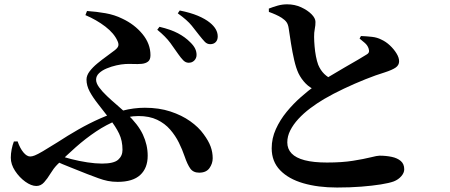

<svg xmlns="http://www.w3.org/2000/svg" viewBox="-20 -810 2040 871"><path d="M788.6 -564.5Q774.8 -585 753 -614.8Q731.2 -644.5 693.4 -675L703.5 -688.4Q754.7 -676.3 787.4 -659Q820.1 -641.7 842.9 -618.4Q858.5 -603.4 865.1 -589.6Q871.7 -575.8 871.7 -561Q871.7 -545.9 861.2 -535.3Q850.7 -524.7 834.1 -525.4Q821.6 -526.1 811.4 -536.3Q801.2 -546.5 788.6 -564.5ZM883.6 -650.4Q870.2 -668.2 849.8 -693.5Q829.4 -718.8 786.5 -749.5L795.4 -762.4Q844.3 -752.5 877.9 -738.4Q911.4 -724.2 932.4 -707Q967.7 -678.4 967.7 -644.7Q967.7 -628.4 958.5 -619Q949.3 -609.6 933.8 -609.6Q919.4 -609.6 909 -620.5Q898.6 -631.4 883.6 -650.4ZM367.5 -741.4 374.7 -760.1Q417.3 -757.4 458.8 -750Q500.2 -742.6 534.6 -725.5Q590.1 -699.6 626.4 -655.5Q662.6 -611.4 662.6 -559.5Q662.6 -539.1 651.5 -530.6Q640.4 -522.1 622.7 -520.4Q605 -518.8 585.1 -519.7Q565.2 -520.6 548.2 -519.5Q530.3 -518.5 507.9 -513.5Q485.4 -508.5 464.2 -499.6Q442.9 -490.8 429.4 -478Q415.9 -465.2 415.9 -448.4Q415.9 -432.7 429.7 -413.8Q443.4 -395 464.9 -374.6Q486.3 -354.2 510.5 -333.7Q534.6 -313.1 555.2 -294.1Q606.3 -246.2 628.2 -199.5Q650 -152.7 650 -103.6Q650 -47.5 616.2 -16.3Q582.5 15 514 15Q489.7 15 468.9 10.8Q448.1 6.6 426.3 -1.5Q404.4 -9.7 376.1 -20.3Q343.1 -33.8 303.8 -49.1Q264.4 -64.3 222.6 -83.5L236.9 -108.1Q266.1 -98 302.6 -88.5Q339.2 -79.1 376.3 -73.5Q413.3 -67.9 442.7 -67.9Q496.2 -67.9 515.9 -85.3Q535.7 -102.7 535.7 -130.1Q535.7 -172 520.2 -204Q504.8 -236.1 476.6 -271.6Q449.3 -307.5 425.5 -337.3Q401.8 -367.2 387.1 -394.3Q372.4 -421.5 372.4 -449Q372.4 -467.6 386.5 -486.3Q400.6 -504.9 422 -522.5Q443.4 -540.1 464.9 -555.5Q486.4 -570.8 501.4 -582.7Q515.4 -593.9 517 -603.4Q518.6 -612.8 512.8 -624.6Q497.7 -658.8 457.8 -689.5Q417.8 -720.1 367.5 -741.4ZM59.9 -168.5Q70.7 -137.3 86.2 -118.7Q101.7 -100.1 117 -100.1Q125.7 -100.1 137.9 -104.9Q150.2 -109.7 174.4 -123.9Q198.5 -138.1 240.7 -164.5Q287 -194.8 335.8 -222.7Q384.6 -250.5 434.7 -272.7Q484.8 -294.9 535.9 -308Q587 -321.2 637.1 -321.2Q701.5 -321.2 753.1 -304.2Q804.6 -287.3 843 -260Q881.4 -232.7 903.6 -201.4Q926 -171.2 935.4 -145.5Q944.9 -119.7 944.9 -92.2Q944.9 -68.3 930.3 -47.5Q915.6 -26.7 883.5 -26.7Q856.7 -26.7 843.3 -45.4Q829.9 -64.1 817.6 -100.4Q807.2 -131 791.6 -162.7Q776 -194.4 752 -222.1Q728.1 -249.8 692.8 -266.7Q657.6 -283.6 608.1 -283.6Q560.7 -283.6 511.9 -264.4Q463.1 -245.1 415.8 -213.5Q368.5 -181.8 323.8 -142.3Q279 -102.7 238.7 -62.1Q222.6 -45.4 208.9 -22.6Q195.2 0.2 180.2 16.9Q165.2 33.7 144.9 33.7Q122 33.7 94.9 14.3Q67.9 -5.1 48.4 -34.8Q29 -64.4 29 -94.5Q29 -112.8 32.9 -132.9Q36.9 -153.1 43 -168.2Z M1611.2 -635.1 1617.5 -646.6Q1644.3 -645.5 1667.9 -642.8Q1691.4 -640.1 1709.7 -630.5Q1730.4 -621.2 1748.6 -604.2Q1766.8 -587.1 1778.6 -567.9Q1790.5 -548.7 1790.5 -531.9Q1790.5 -514.6 1775.4 -503.8Q1760.3 -493 1724.3 -481.3Q1686.1 -469.8 1637.7 -450.4Q1589.4 -431.1 1540.5 -408Q1491.7 -384.9 1450.2 -360.8Q1417.1 -341.1 1387 -318.5Q1356.9 -295.8 1333.5 -270.4Q1310.2 -245 1296.8 -218.4Q1283.3 -191.8 1283.3 -164Q1283.3 -134.3 1302.9 -113.9Q1322.4 -93.5 1362.3 -83.1Q1402.2 -72.7 1463.1 -72.7Q1532.2 -72.7 1581.5 -80.7Q1630.9 -88.6 1661.2 -96.2Q1691.4 -103.8 1701.6 -103.8Q1731.4 -103.8 1757 -98.4Q1782.6 -93 1798.2 -79.6Q1813.8 -66.1 1813.8 -42Q1813.8 -25.9 1800.4 -10.6Q1787.1 4.8 1766.5 12.9Q1745.8 20.5 1707.6 26.6Q1669.4 32.7 1618.9 36.7Q1568.4 40.7 1509.1 40.7Q1422.6 40.7 1355.7 21.2Q1288.9 1.8 1250.7 -37.8Q1212.5 -77.4 1212.5 -137.4Q1212.5 -182.5 1231.4 -224.2Q1250.3 -266 1280.5 -302.8Q1310.8 -339.6 1345 -369.6Q1379.2 -399.6 1408.9 -421.1Q1436.6 -440.3 1472 -461.8Q1507.4 -483.4 1542 -503.2Q1576.6 -523 1603.6 -538.8Q1630.5 -554.5 1642 -562Q1651.6 -567.3 1653.5 -574Q1655.4 -580.8 1651.9 -590.8Q1647 -604.8 1634.8 -615.4Q1622.6 -626 1611.2 -635.1ZM1199.5 -771Q1219.5 -778.9 1240.3 -784.7Q1261.1 -790.4 1282.5 -790.4Q1316.9 -790.4 1346 -777.1Q1375.1 -763.7 1393.1 -745.6Q1411.1 -727.4 1411.1 -710.8Q1411.4 -695.9 1408 -678.8Q1404.6 -661.7 1404.9 -642.5Q1405.1 -622.8 1407.1 -599.8Q1409 -576.9 1413.2 -554.6Q1417.5 -532.4 1423.5 -516.2Q1434 -491.1 1450.9 -474.6Q1467.9 -458.1 1491.8 -447.6L1415.9 -399.1Q1386.2 -411 1366.5 -431.3Q1346.7 -451.6 1334 -477.5Q1323.1 -500.8 1314.7 -537Q1306.4 -573.2 1300.2 -612.1Q1294.1 -650.9 1289.6 -681.6Q1287.1 -699.2 1279.9 -709.3Q1272.7 -719.5 1257.7 -729.3Q1246.2 -736.7 1230.5 -743.7Q1214.9 -750.7 1199.8 -756Z"/></svg>

Font: Noto Serif HK
Style: Regular
Weight: 200
Designer: Ryoko NISHIZUKA 西塚涼子 (kana & ideographs); Frank Grießhammer (Latin, Greek & Cyrillic); Wenlong ZHANG 张文龙 (bopomofo); San
Foundry: Adobe
Version: Version 2.001;hotconv 1.1.0;makeotfexe 2.6.0